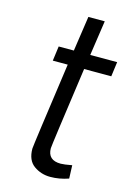

<svg xmlns="http://www.w3.org/2000/svg" viewBox="-103 -698 524 758"><g transform="rotate(15 159.0 -318.5)"><path d="M153 -104Q153 -55 206 -55Q220 -55 252 -61L254 -7Q217 6 179.5 6Q142 6 112.5 -15Q83 -36 83 -84Q83 -94 132 -440H71L79 -500H141L162 -643H229L208 -500H318L310 -440H199Q153 -115 153 -104Z"/></g></svg>

Font: Gudea
Style: Italic
Weight: 400
Version: Version 1.002